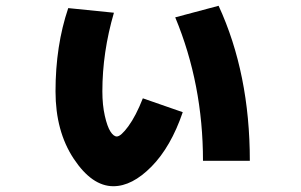

<svg xmlns="http://www.w3.org/2000/svg" viewBox="-20 -588 1040 664"><path d="M586 -528 736 -568Q844 -334 844 -32H682Q682 -297 586 -528ZM384 -116Q398 -116 424 -151.5Q450 -187 474 -248L612 -200Q571 -80 504 -12Q437 56 372 56Q298 56 235 -39Q172 -134 172 -272Q172 -430 216 -560L374 -544Q334 -407 334 -272Q334 -225 342.5 -187.5Q351 -150 362 -133Q373 -116 384 -116Z"/></svg>

Font: M PLUS 1p Black
Style: Regular
Weight: 900
Version: Version 1.061